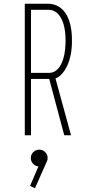

<svg xmlns="http://www.w3.org/2000/svg" viewBox="-20 -720 490 1022"><path d="M145 -668V-332H241Q268.5 -332 288.2 -353.2Q308 -374.5 318.5 -413Q329 -451.5 329 -504Q329 -556 317.8 -592.8Q306.5 -629.5 286 -648.8Q265.5 -668 238 -668ZM263 -300H145V0H112V-700H236Q261 -700 283.8 -689.5Q306.5 -679 324.2 -656Q342 -633 352.5 -595.5Q363 -558 363 -504Q363 -460.5 356 -427Q349 -393.5 337.5 -369.5Q326 -345.5 312.5 -330Q299 -314.5 286 -307.2Q273 -300 263 -300ZM322 0 238.5 -313 267 -333 358 0ZM189 166Q170.5 166 157.2 152.8Q144 139.5 144 120.5Q144 103 157.2 89.8Q170.5 76.5 189 76.5Q207.5 76.5 220.5 89.8Q233.5 103 233.5 120.5Q233.5 139.5 220.5 152.8Q207.5 166 189 166ZM194 144 230 138 166 282 140 269.5Z"/></svg>

Font: League Mono Thin Condensed
Style: Regular
Weight: 100
Width: 1
Designer: Tyler Finck
Foundry: The League of Moveable Type / Tyler Finck
Version: Version 2.300;RELEASE